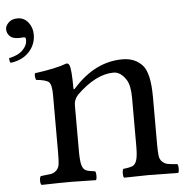

<svg xmlns="http://www.w3.org/2000/svg" viewBox="-93 -748 784 800"><g transform="rotate(-5 299.0 -348.0)"><path d="M9 -698Q37 -698 54 -676Q71 -654 71 -625Q71 -588 48 -559Q19 -523 -35 -516Q-40 -521 -40 -536Q-1 -544 18 -563.5Q37 -583 37 -603Q37 -609 36.5 -612Q36 -615 33.5 -616Q31 -617 29 -617Q27 -617 20.5 -616.5Q14 -616 8 -616Q-19 -616 -30.5 -628.5Q-42 -641 -42 -657Q-42 -671 -28.5 -684.5Q-15 -698 9 -698ZM225 -389Q316 -490 430 -490Q482 -490 513 -456Q543 -423 543 -322V-126Q543 -94 545 -77.5Q547 -61 557 -51.5Q567 -42 579.5 -39.5Q592 -37 620 -35Q624 -30 624 -16Q624 -2 620 2Q534 0 499 0Q478 0 394 2Q390 -2 390 -16Q390 -30 394 -35Q423 -38 434 -43.5Q445 -49 450.5 -66.5Q456 -84 456 -126V-325Q456 -378 441 -402Q418 -438 388 -438Q314 -438 233 -359Q216 -340 216 -317V-126Q216 -84 221 -66.5Q226 -49 237 -43.5Q248 -38 276 -35Q280 -30 280 -16Q280 -2 276 2Q192 0 172 0Q131 0 49 2Q44 -2 44 -16Q44 -30 49 -35Q79 -38 91.5 -40Q104 -42 114.5 -52Q125 -62 127 -78Q129 -94 129 -126V-368Q129 -410 117.5 -421Q106 -432 64 -436Q58 -453 62 -464Q152 -476 196 -493Q204 -493 208 -485Q216 -467 216 -389Q216 -377 225 -389Z"/></g></svg>

Font: Libertinus Mono
Style: Regular
Weight: 400
Designer: Philipp H. Poll
Foundry: Khaled Hosny
Version: Version 6.7